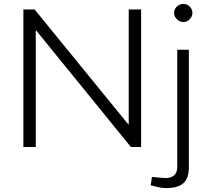

<svg xmlns="http://www.w3.org/2000/svg" viewBox="-20 -748 1066 977"><path d="M99 0V-700H156L633 -115H635V-700H698V0H646L164 -593H162V0ZM825 209Q813 209 798 207Q783 205 767 200L747 195L753 152L772 154Q785 155 798 156.5Q811 158 821 158Q852 158 867 143.5Q882 129 882 101V-495H941V104Q941 159 913.5 184Q886 209 825 209ZM913 -636Q901 -636 890 -642.5Q879 -649 872.5 -659.5Q866 -670 866 -683Q866 -695 872.5 -705.5Q879 -716 890 -722Q901 -728 913 -728Q926 -728 936 -722Q946 -716 952.5 -705.5Q959 -695 959 -683Q959 -670 952.5 -659.5Q946 -649 936 -642.5Q926 -636 913 -636Z"/></svg>

Font: REM ExtraLight
Style: Regular
Weight: 250
Designer: Octavio Pardo
Foundry: Ashler Design
Version: Version 1.005;gftools[0.9.28]